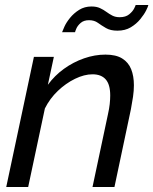

<svg xmlns="http://www.w3.org/2000/svg" viewBox="-20 -750 615 770"><path d="M116 -522H196L172 -410Q199 -447 236.5 -474Q274 -501 317 -516Q360 -531 403 -531Q445 -531 470 -515.5Q495 -500 506 -472.5Q517 -445 517 -408Q517 -386 513.5 -362Q510 -338 505 -312L439 0H351L413 -292Q418 -314 420 -332.5Q422 -351 422 -367Q422 -411 404 -431.5Q386 -452 351 -452Q318 -452 281 -434Q244 -416 212 -385.5Q180 -355 160 -315L93 0H5ZM451 -627Q423 -627 405 -637.5Q387 -648 372.5 -658.5Q358 -669 337 -669Q316 -669 303.5 -658Q291 -647 286 -635Q281 -623 281 -621H229Q231 -627 238.5 -643.5Q246 -660 261 -678.5Q276 -697 297.5 -710.5Q319 -724 347 -724Q367 -724 381 -717.5Q395 -711 406.5 -702.5Q418 -694 430.5 -687.5Q443 -681 460 -681Q484 -681 498 -692.5Q512 -704 518 -716Q524 -728 524 -730H575Q574 -724 566 -708Q558 -692 542.5 -673Q527 -654 504.5 -640.5Q482 -627 451 -627Z"/></svg>

Font: Raleway Thin Medium
Style: Italic
Weight: 500
Italic angle: -12°
Version: Version 4.026